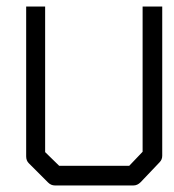

<svg xmlns="http://www.w3.org/2000/svg" viewBox="-20 -617 532 587"><path d="M60 -597H118V-152L161 -110H375L416 -153V-597H476V-141Q476 -129 468 -121L410 -60Q400 -50 388 -50H148Q136 -50 127 -59L68 -118Q60 -126 60 -139Z"/></svg>

Font: IBM 3270 Semi-Condensed
Style: Condensed
Weight: 400
Monospace: yes
Version: Version 2.3.1